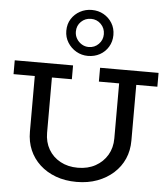

<svg xmlns="http://www.w3.org/2000/svg" viewBox="-65 -1088 1018 1161"><g transform="rotate(5 443.5 -508.0)"><path d="M443 14Q373 14 316.5 -7Q260 -28 219.5 -65.5Q179 -103 157.5 -153Q136 -203 136 -264V-641H240V-267Q240 -210 265.5 -166Q291 -122 337 -97Q383 -72 443 -72Q504 -72 550 -97.5Q596 -123 622 -167Q648 -211 648 -268V-641H752V-264Q752 -203 730 -153Q708 -103 666.5 -65.5Q625 -28 568.5 -7Q512 14 443 14ZM7 -602V-686H361V-602ZM525 -602V-686H880V-602ZM445 -751Q407 -751 374.5 -769.5Q342 -788 322 -820Q302 -852 302 -891Q302 -933 322 -964Q342 -995 374.5 -1012.5Q407 -1030 445 -1030Q485 -1030 517 -1012Q549 -994 568.5 -962.5Q588 -931 588 -890Q588 -850 568.5 -818Q549 -786 517 -768.5Q485 -751 445 -751ZM445 -805Q481 -805 505.5 -830Q530 -855 530 -890Q530 -926 505.5 -951Q481 -976 445 -976Q410 -976 385 -952Q360 -928 360 -891Q360 -868 371.5 -848.5Q383 -829 402.5 -817Q422 -805 445 -805Z"/></g></svg>

Font: BioRhyme
Style: Regular
Weight: 400
Designer: Aoife Mooney
Foundry: Aoife Mooney Type
Version: Version 1.600;gftools[0.9.33]